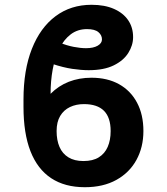

<svg xmlns="http://www.w3.org/2000/svg" viewBox="-20 -780 704 810"><path d="M365.7 -452.1Q433.1 -452.1 482.2 -424.8Q531.2 -397.5 558.1 -346.9Q585 -296.4 585 -227.1Q585 -159.2 555.7 -105.5Q526.4 -51.8 470.9 -21Q415.5 9.8 337.9 9.8Q253.4 9.8 195.8 -28.3Q138.2 -66.4 108.6 -141.8Q79.1 -217.3 79.1 -329.1V-359.9Q79.1 -484.4 114.5 -574Q149.9 -663.6 214.4 -711.7Q278.8 -759.8 366.2 -759.8Q421.9 -759.8 460.9 -742.4Q500 -725.1 520.8 -694.6Q541.5 -664.1 541.5 -623.5Q541.5 -588.9 521.2 -556.6Q501 -524.4 459.7 -504.2Q418.5 -483.9 354 -483.9Q322.8 -483.9 284.9 -489.5Q247.1 -495.1 201.2 -510.3L231.9 -600.1Q261.7 -587.9 290.8 -582.3Q319.8 -576.7 342.8 -576.7Q374 -576.7 392.1 -587.2Q410.2 -597.7 410.2 -613.8Q410.2 -631.8 395 -644.5Q379.9 -657.2 347.2 -657.2Q307.6 -657.2 278.6 -635.3Q249.5 -613.3 230.5 -575Q211.4 -536.6 202.4 -487.5Q193.4 -438.5 193.4 -384.3Q226.6 -418 270.3 -435.1Q314 -452.1 365.7 -452.1ZM334 -340.8Q301.3 -340.8 275.1 -328.4Q249 -315.9 233.9 -290.8Q218.8 -265.6 218.8 -227.1Q218.8 -188.5 231 -160.2Q243.2 -131.8 268.6 -116.2Q293.9 -100.6 332 -100.6Q371.6 -100.6 396.7 -116.2Q421.9 -131.8 434.3 -160.2Q446.8 -188.5 446.8 -227.1Q446.8 -284.2 418.7 -312.5Q390.6 -340.8 334 -340.8Z"/></svg>

Font: Inter Cardless
Style: Bold
Weight: 700
Designer: Rasmus Andersson
Foundry: rsms
Version: Version 4.001;git-9221beed3